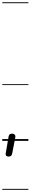

<svg xmlns="http://www.w3.org/2000/svg" viewBox="-25 -1246 271 1698"><path d="M52.5 138.5Q42 138.5 35.2 135.2Q28.5 132 26.2 125.2Q24 118.5 26 108L51 -38.5Q54 -53.5 61.8 -58.8Q69.5 -64 81.5 -64Q91.5 -64 98.5 -60.2Q105.5 -56.5 109 -49.2Q112.5 -42 110.5 -31.5L83 110.5Q80.5 124.5 73.2 131.5Q66 138.5 52.5 138.5ZM52.5 138.5Q42 138.5 35.2 135.2Q28.5 132 26.2 125.2Q24 118.5 26 108L51 -38.5Q54 -53.5 61.8 -58.8Q69.5 -64 81.5 -64Q91.5 -64 98.5 -60.2Q105.5 -56.5 109 -49.2Q112.5 -42 110.5 -31.5L83 110.5Q80.5 124.5 73.2 131.5Q66 138.5 52.5 138.5ZM-5 424.5H226V432.5H-5ZM-5 -16H226V0H-5ZM-5 -501.5H226V-493.5H-5ZM-5 -1226H226V-1218H-5Z"/></svg>

Font: Edu AU VIC WA NT Guides
Style: Regular
Weight: 400
Designer: Tina and Corey Anderson, Eben Sorkin, Mirko Velimirovic
Foundry: Google for Education
Version: Version 1.001